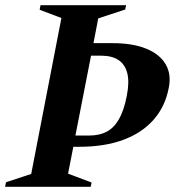

<svg xmlns="http://www.w3.org/2000/svg" viewBox="-83 -722 692 744"><path d="M-63.2 1.8 -59.8 -15.8 46.2 -50.6 36.2 -39.2 156.6 -660.8 162.6 -649.4 70.6 -684.2 74 -701.8H405.6L402.2 -685.2L290.2 -648.2L299.4 -659.6L277.6 -546.4L271.2 -554.8H352.6Q431.6 -554.8 483.9 -533.3Q536.2 -511.8 558.9 -473Q581.6 -434.2 571 -382Q557.4 -309.4 512.2 -258.1Q467 -206.8 394.4 -180Q321.8 -153.2 224.4 -153.2H193.6L202.8 -161.6L179 -40.4L173.8 -51.8L271.8 -14.8L268.4 1.8ZM207.6 -188.4 201.6 -196.8H263Q302.4 -196.8 330.8 -211.9Q359.2 -227 378.3 -260.8Q397.4 -294.6 408.2 -350Q419 -404.4 410.1 -438.7Q401.2 -473 375.7 -489.6Q350.2 -506.2 309.8 -506.2H262L271.4 -514.6Z"/></svg>

Font: Wittgenstein
Style: Italic
Weight: 400
Italic angle: -11°
Designer: Jörg Drees
Foundry: Jörg Drees
Version: Version 1.500